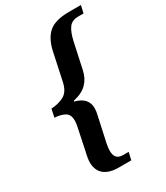

<svg xmlns="http://www.w3.org/2000/svg" viewBox="-216 -850 919 1065"><g transform="rotate(-30 243.5 -317.0)"><path d="M219 126Q157 126 125 99Q93 72 93 22Q93 11 95 -3.5Q97 -18 103 -43L134 -192Q137 -208 137 -223Q137 -262 111 -276Q85 -290 47 -292L58 -344Q104 -346 139.5 -365Q175 -384 187 -442L224 -615Q240 -689 281 -724.5Q322 -760 411 -760H487L476 -712H442Q402 -712 382.5 -686Q363 -660 351 -606L315 -440Q305 -393 274.5 -362.5Q244 -332 188 -320L186 -315Q267 -295 267 -226Q267 -217 265.5 -207Q264 -197 262 -188L226 -23Q221 2 221 22Q221 49 233.5 63.5Q246 78 275 78H309L298 126Z"/></g></svg>

Font: Noto Serif SemiCondensed SemiBold
Style: Italic
Weight: 600
Width: 4
Italic angle: -12°
Designer: Monotype Design Team
Foundry: Monotype Imaging Inc.
Version: Version 2.014; ttfautohint (v1.8.4.7-5d5b)